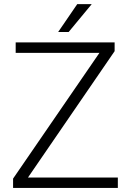

<svg xmlns="http://www.w3.org/2000/svg" viewBox="-20 -918 638 938"><path d="M116.7 -50.8H555.7V0H43.9V-45.4L465.8 -659.7H56.6V-710.9H540V-668ZM357.4 -897.9H428.2L315.4 -761.7H264.2Z"/></svg>

Font: RobotoInd Light
Style: Regular
Weight: 300
Designer: Google
Version: Version 2.001151; 2014